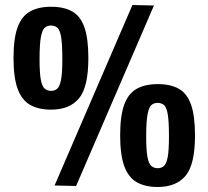

<svg xmlns="http://www.w3.org/2000/svg" viewBox="-20 -738 832 767"><path d="M34 -506Q34 -585 50.5 -629.5Q67 -674 100.5 -692.5Q134 -711 184 -711Q236 -711 269 -692Q302 -673 317.5 -628Q333 -583 333 -506Q333 -390 295.5 -345Q258 -300 184 -300Q134 -300 100.5 -319Q67 -338 50.5 -383Q34 -428 34 -506ZM138 -502Q138 -447 143 -420Q148 -393 158.5 -384Q169 -375 184 -375Q199 -375 209 -384Q219 -393 224 -420Q229 -447 229 -502Q229 -562 224 -591Q219 -620 208.5 -628Q198 -636 184 -636Q169 -636 159 -627.5Q149 -619 143.5 -590.5Q138 -562 138 -502ZM284 5 198 3 509 -718 595 -716ZM460 -197Q460 -276 476.5 -320.5Q493 -365 526.5 -383.5Q560 -402 610 -402Q662 -402 695 -383Q728 -364 743.5 -319Q759 -274 759 -197Q759 -81 721.5 -36Q684 9 610 9Q560 9 526.5 -10Q493 -29 476.5 -74Q460 -119 460 -197ZM564 -193Q564 -138 569 -111Q574 -84 584.5 -75Q595 -66 610 -66Q625 -66 635 -75Q645 -84 650 -111Q655 -138 655 -193Q655 -253 650 -282Q645 -311 634.5 -319Q624 -327 610 -327Q595 -327 585 -318.5Q575 -310 569.5 -281.5Q564 -253 564 -193Z"/></svg>

Font: Georama SemiCondensed
Style: Bold
Weight: 700
Width: 4
Designer: Jean-Baptiste Levee
Foundry: Production Type
Version: Version 1.000